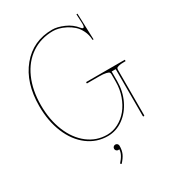

<svg xmlns="http://www.w3.org/2000/svg" viewBox="-226 -897 1109 1223"><g transform="rotate(-30 328.5 -285.0)"><path d="M349.6 92.3Q349.6 125 339.1 148.7Q328.6 172.4 303.2 199.7L295.4 192.9Q336.9 147.5 336.9 110.8H336.4Q333.5 112.3 329.6 112.3Q321.3 112.3 315.4 106.4Q309.6 100.6 309.6 92.3Q309.6 84 315.4 78.1Q321.3 72.3 329.6 72.3Q337.9 72.3 343.8 78.1Q349.6 84 349.6 92.3ZM317.4 2.4Q235.8 2.4 170.7 -46.6Q105.5 -95.7 69.1 -183.3Q32.7 -271 32.7 -380.9Q32.7 -552.7 119.4 -657.7Q206.1 -762.7 347.7 -762.7Q383.8 -762.7 431.6 -742.2Q479.5 -721.7 510.7 -681.6Q518.6 -672.4 523.4 -672.4Q528.8 -672.4 531 -678.7Q533.2 -685.1 533.2 -689.9V-706.5L530.3 -770H538.1L544.9 -580.1Q544.9 -576.2 541.5 -576.2Q537.6 -576.2 537.6 -580.1Q536.1 -616.2 521 -646.5Q505.9 -676.8 484.4 -695.8Q462.9 -714.8 436.8 -728Q410.6 -741.2 388.2 -746.8Q365.7 -752.4 347.7 -752.4Q257.8 -752.4 189 -706.3Q120.1 -660.2 82.5 -575.7Q44.9 -491.2 44.9 -380.9Q44.9 -273.9 79.8 -188.7Q114.7 -103.5 177 -55.4Q239.3 -7.3 317.4 -7.3Q360.8 -7.3 400.6 -28.3Q440.4 -49.3 469.2 -84.7Q498 -120.1 515.4 -169.2Q532.7 -218.3 532.7 -271.5V-327.6Q532.7 -336.4 528.6 -341.6Q524.4 -346.7 507.1 -350.8Q489.7 -355 457.5 -355H367.7V-365.2H652.3V-355H642.1Q615.2 -355 601.6 -351.3Q587.9 -347.7 585.2 -343Q582.5 -338.4 582.5 -329.6V2.4Q582.5 7.3 577.6 7.3Q572.3 7.3 572.3 2.4V-342.3H542.5V-271.5Q542.5 -198.2 512.7 -135.3Q482.9 -72.3 430.9 -34.9Q378.9 2.4 317.4 2.4Z"/></g></svg>

Font: ZnikomitNo25
Style: Regular
Weight: 100
Designer: gluk
Foundry: gluk
Version: Version 0.56